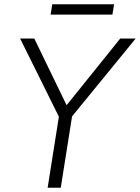

<svg xmlns="http://www.w3.org/2000/svg" viewBox="-20 -887 661 907"><path d="M205 0 263 -366 268 -316 75 -705H142L298 -383H289L548 -705H621L303 -316L325 -366L267 0ZM219 -818 227 -867H519L511 -818Z"/></svg>

Font: Nunito Sans 10pt SemiCondensed Light
Style: Italic
Weight: 300
Width: 4
Italic angle: -9°
Designer: Vernon Adams
Foundry: Vernon Adams
Version: Version 3.101;gftools[0.9.27]